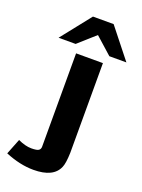

<svg xmlns="http://www.w3.org/2000/svg" viewBox="-236 -753 736 995"><g transform="rotate(20 132.5 -255.0)"><path d="M-32 -517 98 -681H212L342 -517H248L155 -600L62 -517ZM-77 137 -43 51Q-2 70 31 70Q62 70 71.5 63Q81 56 81 43V-472H229V23Q227 82 217 104Q189 171 79 171Q5 171 -77 137Z"/></g></svg>

Font: Coval
Style: Black
Weight: 1000
Foundry: Context Ltd
Version: Version 001.000